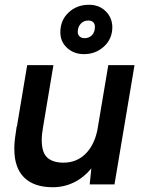

<svg xmlns="http://www.w3.org/2000/svg" viewBox="-20 -773 604 805"><path d="M363 -67Q332 -29 290.5 -8.5Q249 12 201 12Q123 12 81.5 -28.5Q40 -69 40 -149Q40 -179 46 -215L50 -243H51L94 -500H204L161 -243Q155 -210 155 -186Q155 -133 178.5 -112Q202 -91 246 -91Q300 -91 337 -126.5Q374 -162 388 -226L434 -500H544L460 0H356ZM233 -638Q233 -688 267.5 -720.5Q302 -753 353 -753Q395 -753 422.5 -726.5Q450 -700 451 -660Q451 -610 416 -578Q381 -546 332 -546Q290 -546 261.5 -572Q233 -598 233 -638ZM335 -613Q354 -613 366 -626Q378 -639 378 -661Q378 -673 370.5 -680Q363 -687 350 -687Q331 -687 318.5 -673.5Q306 -660 306 -639Q306 -627 314 -620Q322 -613 335 -613Z"/></svg>

Font: Oak Sans Semibold
Style: Italic
Weight: 600
Italic angle: -9.49998°
Foundry: Erik Kennedy, Walven
Version: Version 1.000